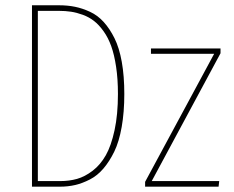

<svg xmlns="http://www.w3.org/2000/svg" viewBox="-20 -701 878 721"><path d="M201.2 -681.2Q233.9 -681.2 261.7 -675.5Q289.6 -669.9 318.4 -656.5Q347.2 -643.1 369.6 -618.2Q392.1 -593.3 409.9 -557.6Q427.7 -522 437.3 -468.8Q446.8 -415.5 446.8 -348.1Q446.8 -279.8 437 -224.4Q427.2 -168.9 409.2 -131.8Q391.1 -94.7 368.4 -68.1Q345.7 -41.5 317.6 -27.1Q289.6 -12.7 262.5 -6.3Q235.4 0 205.1 0H100.1V-681.2ZM201.2 -660.2H122.1V-21H206.1Q240.2 -21 269.5 -29.3Q298.8 -37.6 327.9 -59.8Q356.9 -82 377.2 -117.7Q397.5 -153.3 410.2 -212.2Q422.9 -271 422.9 -348.1Q422.9 -404.3 416 -450Q409.2 -495.6 397.7 -527.6Q386.2 -559.6 368.9 -583.7Q351.6 -607.9 333 -622.3Q314.5 -636.7 291.3 -645.3Q268.1 -653.8 246.8 -657Q225.6 -660.2 201.2 -660.2ZM808.1 -519V-501L549.8 -21H803.2L800.8 0H524.9V-18.1L784.2 -499H546.9V-519Z"/></svg>

Font: Fira Sans Compressed Thin
Style: Regular
Weight: 100
Width: 1
Designer: Carrois Corporate & Edenspiekermann AG
Foundry: Carrois Corporate GbR & Edenspiekermann AG
Version: Version 4.203;PS 004.203;hotconv 1.0.88;makeotf.lib2.5.64775